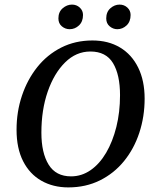

<svg xmlns="http://www.w3.org/2000/svg" viewBox="-20 -801 650 835"><path d="M277 14Q211 14 160 -15Q109 -44 80.5 -100Q52 -156 52 -237Q52 -315 75.5 -385Q99 -455 142 -509Q185 -563 246 -594Q307 -625 382 -625Q451 -625 502 -594.5Q553 -564 581 -507Q609 -450 609 -372Q609 -294 586 -224Q563 -154 519.5 -100.5Q476 -47 414.5 -16.5Q353 14 277 14ZM289 -34Q335 -34 374 -61Q413 -88 441.5 -136.5Q470 -185 486 -249Q502 -313 502 -387Q502 -476 471.5 -526.5Q441 -577 373 -577Q311 -577 263 -529.5Q215 -482 187.5 -402.5Q160 -323 160 -224Q160 -136 191.5 -85Q223 -34 289 -34ZM283 -674Q264 -674 249 -686.5Q234 -699 234 -721Q234 -749 252.5 -765Q271 -781 293 -781Q313 -781 327 -768Q341 -755 341 -736Q341 -707 323.5 -690.5Q306 -674 283 -674ZM490 -674Q472 -674 457 -686.5Q442 -699 442 -721Q442 -749 460 -765Q478 -781 500 -781Q520 -781 534 -768Q548 -755 548 -736Q548 -707 530.5 -690.5Q513 -674 490 -674Z"/></svg>

Font: Lisu Bosa
Style: Bold Italic
Weight: 700
Italic angle: -19°
Designer: David Morse, Annie Olsen, Victor Gaultney, Frank Grießhammer (Latin)
Foundry: SIL International
Version: Version 2.000